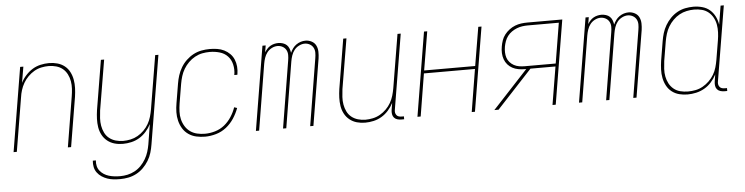

<svg xmlns="http://www.w3.org/2000/svg" viewBox="-46 -744 4592 1184"><g transform="rotate(-5 2250.0 -152.5)"><path d="M16 0 102 -520H122L105 -421Q117 -445 136.5 -466.5Q156 -488 179 -502Q202 -516 228.5 -522Q255 -528 281 -528Q308 -528 333 -521Q358 -514 377.5 -498.5Q397 -483 408.5 -460.5Q420 -438 424.5 -412.5Q429 -387 428 -360.5Q427 -334 423 -307L372 0H352L403 -310Q407 -334 408.5 -358Q410 -382 406 -405Q402 -428 391.5 -448.5Q381 -469 364 -483Q347 -497 324 -503.5Q301 -510 277 -510Q255 -510 231.5 -505Q208 -500 187.5 -488Q167 -476 149.5 -458.5Q132 -441 120 -420Q108 -399 101 -376.5Q94 -354 91 -331L36 0Z M657 223Q636 223 616 221Q596 219 577.5 212.5Q559 206 543 195.5Q527 185 515.5 169.5Q504 154 500 135Q496 116 498 95H517Q515 113 519 130Q523 147 533.5 160Q544 173 558 182Q572 191 588.5 196Q605 201 623 203Q641 205 658 205Q681 205 704 200Q727 195 748.5 183.5Q770 172 787.5 154Q805 136 817.5 114.5Q830 93 837 70.5Q844 48 848 25L868 -99Q856 -75 837 -53.5Q818 -32 794.5 -18Q771 -4 744.5 2Q718 8 692 8Q665 8 640.5 1Q616 -6 596.5 -21.5Q577 -37 565 -59.5Q553 -82 549 -107.5Q545 -133 546 -159.5Q547 -186 551 -213L602 -520H622L570 -210Q567 -186 565.5 -162Q564 -138 568 -115Q572 -92 582 -71.5Q592 -51 609.5 -37Q627 -23 649.5 -16.5Q672 -10 696 -10Q718 -10 741.5 -15Q765 -20 786 -32Q807 -44 824.5 -61.5Q842 -79 854 -100Q866 -121 872.5 -143.5Q879 -166 883 -189L938 -520H958L867 28Q863 53 855.5 78Q848 103 834 126Q820 149 800.5 168.5Q781 188 757 200.5Q733 213 707.5 218Q682 223 657 223Z M1201 8Q1173 8 1146.5 2Q1120 -4 1098.5 -19Q1077 -34 1063.5 -56Q1050 -78 1043.5 -104Q1037 -130 1037.5 -157.5Q1038 -185 1043 -213L1063 -333Q1067 -358 1075 -383Q1083 -408 1097 -431.5Q1111 -455 1131 -474Q1151 -493 1174.5 -505.5Q1198 -518 1224 -523Q1250 -528 1276 -528Q1299 -528 1322 -524.5Q1345 -521 1365 -511Q1385 -501 1400.5 -485.5Q1416 -470 1424.5 -449.5Q1433 -429 1435 -406Q1437 -383 1433 -359L1432 -355H1413L1414 -359Q1419 -390 1412 -420.5Q1405 -451 1385 -472Q1365 -493 1335.5 -501.5Q1306 -510 1274 -510Q1251 -510 1228 -505.5Q1205 -501 1183 -489Q1161 -477 1143 -459Q1125 -441 1112.5 -420Q1100 -399 1093 -376Q1086 -353 1082 -330L1062 -210Q1058 -185 1057 -160Q1056 -135 1061.5 -112Q1067 -89 1079.5 -68.5Q1092 -48 1111 -34.5Q1130 -21 1153.5 -15.5Q1177 -10 1202 -10Q1233 -10 1265 -19.5Q1297 -29 1322.5 -49.5Q1348 -70 1366.5 -98.5Q1385 -127 1395 -157L1413 -151Q1401 -118 1381 -87.5Q1361 -57 1332.5 -34.5Q1304 -12 1269 -2Q1234 8 1201 8Z M1516 0 1602 -520H1622L1615 -478Q1622 -489 1631 -499Q1640 -509 1651.5 -515.5Q1663 -522 1675.5 -525Q1688 -528 1700 -528Q1715 -528 1729 -523.5Q1743 -519 1752.5 -510Q1762 -501 1767 -488Q1772 -475 1774 -461Q1780 -475 1789.5 -488Q1799 -501 1812 -510Q1825 -519 1839.5 -523.5Q1854 -528 1869 -528Q1889 -528 1907 -518.5Q1925 -509 1933.5 -491.5Q1942 -474 1942.5 -453Q1943 -432 1940 -412L1872 0H1852L1920 -415Q1923 -432 1923 -449Q1923 -466 1915.5 -480Q1908 -494 1893.5 -502Q1879 -510 1862 -510Q1845 -510 1827 -501Q1809 -492 1797.5 -477Q1786 -462 1780 -444Q1774 -426 1771 -408L1704 0H1684L1752 -415Q1755 -432 1755 -449Q1755 -466 1747.5 -480Q1740 -494 1725.5 -502Q1711 -510 1694 -510Q1676 -510 1658.5 -501Q1641 -492 1629.5 -477Q1618 -462 1612 -444Q1606 -426 1603 -408L1536 0Z M2192 8Q2165 8 2140.5 1Q2116 -6 2096.5 -21.5Q2077 -37 2065 -59.5Q2053 -82 2049 -107.5Q2045 -133 2046 -159.5Q2047 -186 2051 -213L2102 -520H2122L2070 -210Q2067 -186 2065.5 -162Q2064 -138 2068 -115Q2072 -92 2082 -71.5Q2092 -51 2109.5 -37Q2127 -23 2149.5 -16.5Q2172 -10 2196 -10Q2218 -10 2241.5 -15Q2265 -20 2286 -32Q2307 -44 2324.5 -61.5Q2342 -79 2354 -100Q2366 -121 2372.5 -143.5Q2379 -166 2383 -189L2438 -520H2458L2381 -56Q2379 -47 2380.5 -38Q2382 -29 2387.5 -22Q2393 -15 2401.5 -12.5Q2410 -10 2419 -10H2433V8H2416Q2403 8 2391 4.5Q2379 1 2371 -8Q2363 -17 2361 -30Q2359 -43 2361 -56L2368 -99Q2356 -75 2337 -53.5Q2318 -32 2294.5 -18Q2271 -4 2244.5 2Q2218 8 2192 8Z M2516 0 2602 -520H2622L2582 -281H2898L2938 -520H2958L2872 0H2852L2895 -263H2579L2536 0Z M2992 0 3210 -235H3202Q3181 -235 3161.5 -238.5Q3142 -242 3125 -251Q3108 -260 3095.5 -274.5Q3083 -289 3076.5 -307Q3070 -325 3069 -345.5Q3068 -366 3072 -387Q3075 -405 3081.5 -424Q3088 -443 3100.5 -459Q3113 -475 3129.5 -487.5Q3146 -500 3165 -507.5Q3184 -515 3203.5 -517.5Q3223 -520 3242 -520H3458L3372 0H3352L3391 -235H3236L3018 0ZM3202 -253H3394L3435 -502H3242Q3225 -502 3208 -499.5Q3191 -497 3174.5 -490.5Q3158 -484 3143 -473.5Q3128 -463 3117 -448.5Q3106 -434 3100 -417Q3094 -400 3091 -384Q3088 -366 3088.5 -348.5Q3089 -331 3094 -315.5Q3099 -300 3110 -287.5Q3121 -275 3135.5 -267Q3150 -259 3167 -256Q3184 -253 3202 -253Z M3516 0 3602 -520H3622L3615 -478Q3622 -489 3631 -499Q3640 -509 3651.5 -515.5Q3663 -522 3675.5 -525Q3688 -528 3700 -528Q3715 -528 3729 -523.5Q3743 -519 3752.5 -510Q3762 -501 3767 -488Q3772 -475 3774 -461Q3780 -475 3789.5 -488Q3799 -501 3812 -510Q3825 -519 3839.5 -523.5Q3854 -528 3869 -528Q3889 -528 3907 -518.5Q3925 -509 3933.5 -491.5Q3942 -474 3942.5 -453Q3943 -432 3940 -412L3872 0H3852L3920 -415Q3923 -432 3923 -449Q3923 -466 3915.5 -480Q3908 -494 3893.5 -502Q3879 -510 3862 -510Q3845 -510 3827 -501Q3809 -492 3797.5 -477Q3786 -462 3780 -444Q3774 -426 3771 -408L3704 0H3684L3752 -415Q3755 -432 3755 -449Q3755 -466 3747.5 -480Q3740 -494 3725.5 -502Q3711 -510 3694 -510Q3676 -510 3658.5 -501Q3641 -492 3629.5 -477Q3618 -462 3612 -444Q3606 -426 3603 -408L3536 0Z M4188 8Q4161 8 4136 1.5Q4111 -5 4091 -20.5Q4071 -36 4059 -58.5Q4047 -81 4042 -106.5Q4037 -132 4038 -159Q4039 -186 4043 -213L4063 -333Q4067 -358 4074.5 -382.5Q4082 -407 4095.5 -430Q4109 -453 4128 -472.5Q4147 -492 4170.5 -505Q4194 -518 4219.5 -523Q4245 -528 4270 -528Q4298 -528 4325 -520.5Q4352 -513 4371.5 -496Q4391 -479 4403 -455Q4415 -431 4419 -404L4438 -520H4458L4381 -56Q4379 -47 4380.5 -38Q4382 -29 4387.5 -22Q4393 -15 4401.5 -12.5Q4410 -10 4419 -10H4433V8H4416Q4403 8 4391 4.5Q4379 1 4371 -8Q4363 -17 4361 -30Q4359 -43 4361 -56L4368 -100Q4355 -75 4336 -53.5Q4317 -32 4292.5 -18Q4268 -4 4241 2Q4214 8 4188 8ZM4192 -10Q4215 -10 4238.5 -14.5Q4262 -19 4283.5 -31Q4305 -43 4323 -60.5Q4341 -78 4353.5 -99Q4366 -120 4372.5 -143Q4379 -166 4383 -189L4403 -309Q4407 -333 4408 -357.5Q4409 -382 4405 -405Q4401 -428 4390 -448.5Q4379 -469 4361.5 -483.5Q4344 -498 4321 -504Q4298 -510 4273 -510Q4250 -510 4226.5 -505Q4203 -500 4182 -488.5Q4161 -477 4143 -459Q4125 -441 4112.5 -420Q4100 -399 4093 -376Q4086 -353 4082 -330L4062 -210Q4059 -186 4057.5 -161.5Q4056 -137 4060.5 -114Q4065 -91 4075.5 -71Q4086 -51 4103.5 -36.5Q4121 -22 4144 -16Q4167 -10 4192 -10Z"/></g></svg>

Font: Iosevka Thin
Style: Italic
Weight: 100
Italic angle: -9°
Monospace: yes
Designer: Belleve Invis
Foundry: Belleve Invis
Version: Version 32.5.0; ttfautohint (v1.8.4)